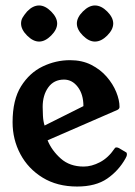

<svg xmlns="http://www.w3.org/2000/svg" viewBox="-20 -671 493 702"><path d="M154 -158Q169 -121 202 -91.5Q235 -62 286 -62Q315 -62 345.5 -78Q376 -94 399 -128Q401 -132 406 -132Q410 -132 415 -129.5Q420 -127 441 -114Q444 -113 444 -107Q444 -100 439 -92Q414 -47 372 -18Q330 11 262 11Q189 11 136 -21.5Q83 -54 54.5 -107.5Q26 -161 26 -224Q26 -306 57 -355.5Q88 -405 136 -428Q184 -451 236 -451Q280 -451 313.5 -434Q347 -417 370 -390.5Q393 -364 405 -334.5Q417 -305 417 -280Q417 -273 409 -269ZM285 -283Q285 -326 264.5 -353Q244 -380 214 -380Q177 -380 156.5 -351.5Q136 -323 136 -280Q136 -267 137 -247.5Q138 -228 143 -212ZM123 -651Q145 -651 167 -629Q189 -607 189 -585Q189 -563 167 -541Q145 -519 123 -519Q101 -519 79 -541Q57 -563 57 -585Q57 -597 62.5 -606.5Q68 -616 79 -629Q100 -651 123 -651ZM327 -651Q350 -651 372 -629Q394 -607 394 -585Q394 -563 372 -541Q350 -519 327 -519Q305 -519 283 -541Q261 -563 261 -585Q261 -607 283 -629Q305 -651 327 -651Z"/></svg>

Font: Young Serif
Style: Regular
Weight: 400
Designer: Bastien Sozeau
Foundry: NBR — Bastien Sozeau
Version: Version 3.004; ttfautohint (v1.8.4.7-5d5b);gftools[0.9.33]